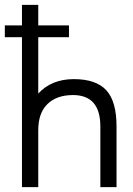

<svg xmlns="http://www.w3.org/2000/svg" viewBox="-21 -774 552 794"><path d="M460.9 -251V0H394V-251Q394 -380.9 280.8 -380.9Q212.9 -380.9 174.8 -343.3Q136.7 -305.7 137.2 -233.9V0H69.8V-620.1H-1V-668.9H69.8V-753.9H137.2V-668.9H264.2V-620.1H137.2V-387.2Q192.4 -446.8 284.2 -446.8Q376 -446.8 418.5 -400.9Q460.9 -355 460.9 -251Z"/></svg>

Font: Arcon-Regular
Style: Regular
Weight: 400
Designer: M. Zarth
Foundry: martin zarth - visuelle & digitale kommunikation
Version: Version 1.131;PS 001.131;hotconv 1.0.70;makeotf.lib2.5.58329